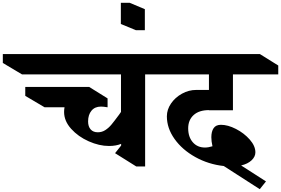

<svg xmlns="http://www.w3.org/2000/svg" viewBox="-153 -1169 1991 1360"><path d="M1051 -642H875V10H812L662 -84L705 -138V-150Q669 -135 619 -135Q550 -135 475.5 -168Q401 -201 351 -256.5Q301 -312 301 -376Q301 -393 304 -409H163L26 -490V-553H479L609 -472V-409Q581 -414 562 -414Q519 -414 495 -385Q471 -356 471 -309Q471 -273 489 -252.5Q507 -232 540 -232Q569 -232 593 -247.5Q617 -263 636.5 -286.5Q656 -310 690 -356L704 -376V-642H3L-133 -723V-786H915L1051 -705Z M873 -955H810L703 -999V-1149H766L873 -1104Z M1180 -260Q1180 -199 1212.5 -161.5Q1245 -124 1299 -124Q1323 -124 1352 -133Q1344 -168 1344 -197Q1344 -237 1360 -261Q1376 -285 1412 -285Q1461 -285 1518.5 -255.5Q1576 -226 1616 -180.5Q1656 -135 1656 -90Q1656 -59 1629 -33.5Q1602 -8 1555 3L1731 116L1687 171L1432 7Q1323 -5 1230.5 -56.5Q1138 -108 1083.5 -184.5Q1029 -261 1029 -345Q1029 -393 1058.5 -436Q1088 -479 1136 -505.5Q1184 -532 1237 -532H1327V-642H944L813 -723V-786H1688L1818 -705V-642H1497V-388H1327V-389Q1257 -389 1218.5 -354Q1180 -319 1180 -260Z"/></svg>

Font: Inknut Antiqua
Style: Bold
Weight: 700
Designer: Claus Eggers Sørensen
Foundry: Claus Eggers Sørensen
Version: Version 1.003; ttfautohint (v1.8.2) -l 8 -r 50 -G 200 -x 14 